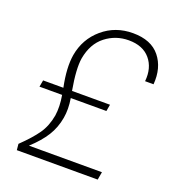

<svg xmlns="http://www.w3.org/2000/svg" viewBox="-131 -815 830 917"><g transform="rotate(20 284.0 -356.5)"><path d="M156 -518Q171 -604 235.5 -659Q300 -714 389 -714Q482 -714 526.5 -658.5Q571 -603 564 -518H521Q528 -587 491 -631Q454 -675 382 -675Q316 -675 264.5 -635Q213 -595 199 -517Q190 -462 209 -355H402L396 -321H215Q224 -266 216 -221Q207 -169 180.5 -126.5Q154 -84 105 -39H476L469 1H58L55 -30Q108 -81 136 -121Q164 -161 174 -217Q181 -264 171 -321H56L62 -355H165Q145 -452 156 -518Z"/></g></svg>

Font: Poppins ExtraLight
Style: Italic
Weight: 275
Italic angle: -10°
Designer: Ninad Kale (Devanagari), Jonny Pinhorn (Latin)
Foundry: Indian Type Foundry
Version: Version 3.200;PS 1.000;hotconv 16.6.54;makeotf.lib2.5.65590